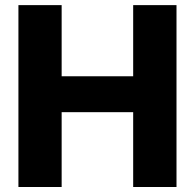

<svg xmlns="http://www.w3.org/2000/svg" viewBox="-20 -748 780 768"><path d="M53.7 0V-727.5H226.6V-442.9H512.7V-727.5H686V0H512.7V-299.3H226.6V0Z"/></svg>

Font: Inter 20pt ExtraBold
Style: Regular
Weight: 800
Version: Version 4.001;git-66647c0bb